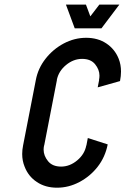

<svg xmlns="http://www.w3.org/2000/svg" viewBox="-20 -829 558 853"><path d="M414.1 -440.9 420.4 -473.6H419.9Q421.9 -483.9 421.9 -493.2Q421.9 -519.5 402.6 -543.5Q383.3 -567.4 344.7 -567.4Q306.2 -567.4 273.2 -540Q240.2 -512.7 232.4 -473.6H232.9L176.3 -182.6H175.8Q173.8 -172.9 173.8 -164.1Q173.8 -137.2 193.4 -113Q212.9 -88.9 251.5 -88.9Q290 -88.9 323 -116.5Q356 -144 363.3 -182.6H363.8L370.1 -215.8L458.5 -187.5Q447.3 -130.9 413.8 -88.1Q380.4 -45.4 332.8 -20.3Q285.2 4.9 233.4 4.9Q181.6 4.9 143.8 -20.3Q106 -45.4 89.4 -88.4Q78.6 -114.7 78.6 -145Q78.6 -163.1 82.5 -182.6L139.2 -473.6Q148.9 -525.4 182.4 -568.1Q215.8 -610.8 263.4 -636Q311 -661.1 362.8 -661.1Q414.6 -661.1 452.4 -636Q490.2 -610.8 507.3 -567.9Q517.6 -542 517.6 -511.2Q517.6 -491.2 513.2 -468.8ZM312 -703.1 272.9 -808.6H361.8L381.3 -756.3L421.4 -808.6H510.3L430.7 -703.1Z"/></svg>

Font: Lambda
Style: Italic
Weight: 400
Italic angle: -11°
Designer: GGBotNet
Version: 0.22